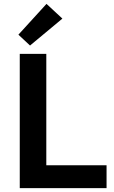

<svg xmlns="http://www.w3.org/2000/svg" viewBox="-20 -971 590 991"><path d="M82 0V-693H219V-118H530V0ZM135 -736 75 -792 220 -951 302 -875Z"/></svg>

Font: Ubuntu Sans
Style: Bold
Weight: 700
Designer: Dalton Maag Ltd
Foundry: Dalton Maag Ltd
Version: Version 1.006; ttfautohint (v1.8.4.7-5d5b)